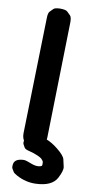

<svg xmlns="http://www.w3.org/2000/svg" viewBox="-108 -830 540 1094"><g transform="rotate(10 162.0 -282.5)"><path d="M147 -786.1Q117.7 -785.6 108.9 -776.6Q100.1 -767.6 91.1 -758.5Q82 -749.5 81.5 -720.2L64.9 -50.3Q64.5 -20 81.1 -0.5Q97.7 20.5 128.4 21Q162.1 21.5 182.1 2Q202.1 -17.1 202.6 -48.8L217.8 -716.8Q218.3 -748.5 208.7 -758.1Q199.2 -767.6 189.5 -776.9Q179.7 -786.1 147 -786.1ZM77.6 -20.5Q70.8 2.4 75.9 11.5Q81.1 20.5 85.9 29.5Q90.8 38.6 116.7 44.4Q143.1 50.8 164.6 60.5Q185.5 69.8 189.9 75Q194.3 80.1 198.5 85.2Q202.6 90.3 202.1 103Q202.1 111.3 200.7 112.8Q199.2 114.3 197.8 115.7Q196.3 117.2 187.5 119.1Q167 123.5 139.6 112.8Q119.6 105 113.8 103.3Q107.9 101.6 102.1 100.1Q96.2 98.6 85 99.6Q53.7 102.1 42 118.2Q37.1 125 36.1 133.3Q33.2 151.9 38.1 159.7Q43 167.5 47.6 175.5Q52.2 183.6 71.3 193.8Q125.5 223.1 183.6 220.7Q276.4 217.3 304.2 164.6Q328.1 119.1 323.5 98.1Q318.8 77.1 314 56.2Q309.1 35.2 267.1 1.5Q199.2 -53.7 128.9 -51.3Q110.8 -50.8 103.8 -46.9Q96.7 -43 89.4 -39.1Q82 -35.2 77.6 -20.5Z"/></g></svg>

Font: Comic Relief
Style: Bold
Weight: 700
Designer: Jeff Davis
Foundry: Loudifier
Version: Version 1.200; ttfautohint (v1.8.4.7-5d5b)